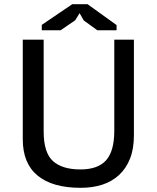

<svg xmlns="http://www.w3.org/2000/svg" viewBox="-20 -890 750 919"><path d="M527 -700H621V-243Q621 -178 602.5 -131Q584 -84 550 -52.5Q516 -21 469.5 -6Q423 9 366 9Q231 9 160 -49.5Q89 -108 89 -223V-700H189V-261Q189 -159 233.5 -119Q278 -79 365 -79Q449 -79 488 -123Q527 -167 527 -264ZM326 -870H399L538 -770V-745H446L381 -792L361 -827L340 -793L270 -745H180V-771Z"/></svg>

Font: PT Sans Caption
Style: Regular
Weight: 400
Designer: A.Korolkova, O.Umpeleva, V.Yefimov
Foundry: ParaType Ltd
Version: Version 2.004W OFL